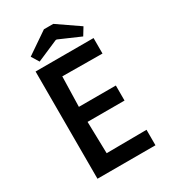

<svg xmlns="http://www.w3.org/2000/svg" viewBox="-212 -983 956 1084"><g transform="rotate(-30 265.5 -441.0)"><path d="M95 0V-699H473V-598L212 -600L207 -404H448V-306H207L212 -99L473 -101V0ZM143 -736 113 -785 255 -882H316L457 -785L427 -736L289 -796H282Z"/></g></svg>

Font: Ruda
Style: Bold
Weight: 700
Designer: Mariela Monsalve and Angelina Sanchez
Foundry: Mariela Monsalve and Angelina Sanchez
Version: Version 2.000